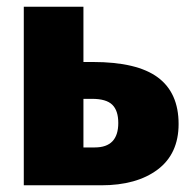

<svg xmlns="http://www.w3.org/2000/svg" viewBox="-20 -553 564 573"><path d="M257 -368Q389 -368 451 -322Q513 -276 513 -183Q513 -94 450.5 -47Q388 0 282 0H51V-533H229V-368ZM263 -113Q333 -113 333 -186Q333 -223 315 -240.5Q297 -258 255 -258H229V-113Z"/></svg>

Font: FiraGO ExtraBold
Style: Regular
Weight: 800
Designer: bBox Type
Foundry: bBox Type GmbH
Version: Version 1.001;PS 001.001;hotconv 1.0.88;makeotf.lib2.5.64775